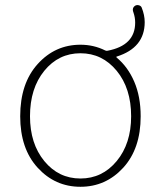

<svg xmlns="http://www.w3.org/2000/svg" viewBox="-20 -714 626 747"><path d="M490.2 -261.7Q490.2 -370.1 434.1 -438.5Q377.9 -506.8 293 -506.8Q208 -506.8 152.3 -438.5Q96.7 -370.1 96.7 -261.7Q96.7 -155.3 152.3 -87.4Q208 -19.5 293 -19.5Q377.9 -19.5 434.1 -87.4Q490.2 -155.3 490.2 -261.7ZM499 -666Q492.2 -683.6 506.8 -692.4Q510.7 -694.3 515.6 -694.3Q517.6 -694.3 520.5 -693.4Q528.3 -691.4 531.2 -684.6Q543 -655.3 543 -627.9Q543 -528.3 434.6 -494.1Q432.6 -494.1 432.6 -492.7Q432.6 -491.2 433.6 -490.2Q477.5 -454.1 502.4 -396Q527.3 -337.9 527.3 -261.7Q527.3 -135.7 459.5 -61.5Q391.6 12.7 293 12.7Q194.3 12.7 126.5 -61.5Q58.6 -135.7 58.6 -261.7Q58.6 -389.6 126.5 -464.8Q194.3 -540 293 -540Q344.7 -540 389.6 -517.6Q394.5 -515.6 398.4 -516.6Q505.9 -537.1 505.9 -626Q505.9 -646.5 499 -666Z"/></svg>

Font: Gen Jyuu Gothic ExtraLight
Style: Regular
Weight: 100
Designer: [Source Han Sans]
Ryoko NISHIZUKA  (kana & ideographs); Paul D. Hunt (Latin, Greek & Cyrillic); Wenlong ZHANG  (bopomofo
Version: Version 1.002.20150607